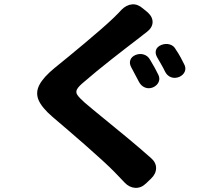

<svg xmlns="http://www.w3.org/2000/svg" viewBox="-20 -822 1040 901"><path d="M616 -564Q636 -572 655 -566Q674 -560 684 -542Q694 -526 705.5 -505Q717 -484 721 -475Q732 -456 725 -438.5Q718 -421 698 -412Q678 -404 660 -411.5Q642 -419 632 -438Q625 -452 613 -474Q601 -496 596 -506Q586 -524 591.5 -540Q597 -556 616 -564ZM737 -611Q757 -619 776.5 -613.5Q796 -608 806 -588Q816 -574 827.5 -553Q839 -532 843 -523Q854 -504 847.5 -487Q841 -470 821 -461Q801 -453 783 -459.5Q765 -466 755 -485Q748 -500 736 -521Q724 -542 718 -552Q707 -571 712 -587Q717 -603 737 -611ZM673 -764Q697 -742 696 -717Q695 -692 669 -672Q665 -669 652 -659Q639 -649 633 -644Q609 -626 575 -599.5Q541 -573 504.5 -544.5Q468 -516 434 -488Q400 -460 376 -439Q350 -418 342 -404Q334 -390 343 -376.5Q352 -363 378 -340Q413 -310 466 -267Q519 -224 577.5 -175.5Q636 -127 689 -80Q713 -59 712.5 -32.5Q712 -6 689 16L665 39Q642 61 614.5 59.5Q587 58 565 35Q561 30 545 14Q529 -2 521 -11Q499 -34 463.5 -66.5Q428 -99 386 -136Q344 -173 302 -209Q260 -245 226 -274Q176 -317 161 -352.5Q146 -388 165 -424Q184 -460 235 -502Q265 -526 302.5 -557Q340 -588 379.5 -621Q419 -654 454.5 -685Q490 -716 515 -740Q525 -750 536.5 -761.5Q548 -773 550 -776Q573 -799 599.5 -801.5Q626 -804 651 -782Z"/></svg>

Font: Chiron GoRound TC EB
Style: Regular
Weight: 700
Designer: Ryoko NISHIZUKA 西塚涼子 (kana, bopomofo & ideographs); Paul D. Hunt (Latin, Greek & Cyrillic); Sandoll Communications 산돌커뮤니
Foundry: Adobe
Version: Version 1.000;hotconv 1.1.1;makeotfexe 2.6.0